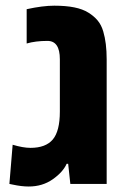

<svg xmlns="http://www.w3.org/2000/svg" viewBox="-20 -660 445 689"><path d="M150.4 -513.2Q107.4 -513.2 75.7 -503.9V-627Q133.3 -639.6 174.8 -639.6Q216.3 -639.6 246.6 -633.5Q276.9 -627.4 297.1 -614.7Q317.4 -602.1 330.6 -586.2Q343.8 -570.3 350.6 -546.9Q362.8 -505.9 362.8 -447.3V0H232.4L224.6 -72.3H219.2Q206.1 -42.5 169.2 -16.6Q132.3 9.3 83 9.3Q57.1 9.3 25.4 2.4L13.7 0L25.4 -140.6Q63 -129.4 89.4 -129.4Q144 -129.4 169.4 -159.4Q194.8 -189.5 194.8 -259.8V-447.3Q194.8 -513.2 150.4 -513.2Z"/></svg>

Font: Open Sans Hebrew Condensed Extra Bold
Style: Regular
Weight: 800
Width: 3
Foundry: Ascender Corporation, Yanek Iontef
Version: Version 2.001;PS 002.001;hotconv 1.0.70;makeotf.lib2.5.58329